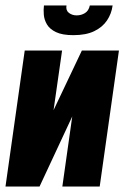

<svg xmlns="http://www.w3.org/2000/svg" viewBox="-30 -679 453 699"><path d="M-10 0 60 -495H196L165 -278L268 -495H403L333 0H197L233 -255Q203 -191 173.5 -127.5Q144 -64 114 0ZM237 -551Q197 -551 174 -562Q151 -573 141 -590Q131 -607 129.5 -625.5Q128 -644 130 -659H212Q209 -641 221 -632Q233 -623 249 -623Q266 -623 279.5 -631.5Q293 -640 297 -659H380Q376 -629 359.5 -604.5Q343 -580 313 -565.5Q283 -551 237 -551Z"/></svg>

Font: Alumni Sans Black
Style: Italic
Weight: 900
Italic angle: -8°
Version: Version 1.016